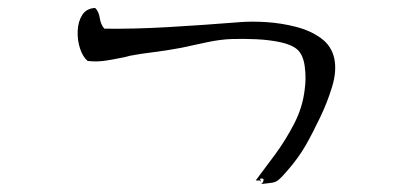

<svg xmlns="http://www.w3.org/2000/svg" viewBox="-20 -439 1040 482"><path d="M819 -293Q826 -261 813.5 -220.5Q801 -180 784 -145Q765 -105 747 -73.5Q729 -42 700 -9Q687 6 680 12Q673 18 664 19.5Q655 21 635 23Q640 21 641.5 14Q643 7 632 10Q635 13 634 15.5Q633 18 632 14H622Q644 -15 670.5 -51Q697 -87 718.5 -128.5Q740 -170 745 -215Q749 -243 745 -272.5Q741 -302 726 -315Q712 -327 684 -333Q656 -339 623.5 -340.5Q591 -342 561 -341Q533 -340 500 -333Q467 -326 435 -319Q398 -312 365 -308Q332 -304 306 -299Q303 -298 295 -296Q276 -292 250 -287.5Q224 -283 200 -286Q188 -296 181 -317Q174 -338 175 -361.5Q176 -385 186.5 -401.5Q197 -418 219 -419Q228 -410 230.5 -393.5Q233 -377 242 -367Q317 -366 403 -371Q489 -376 577 -383Q610 -386 648.5 -383.5Q687 -381 723.5 -371.5Q760 -362 786 -343Q812 -324 819 -293Z"/></svg>

Font: Yuji Mai
Style: Regular
Weight: 400
Designer: Kataoka Yuji
Foundry: Kinuta Font Factory
Version: Version 3.002